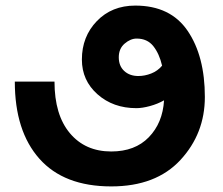

<svg xmlns="http://www.w3.org/2000/svg" viewBox="-20 -649 798 687"><path d="M560 -414Q550 -457 528.5 -484Q507 -511 469 -511Q447 -511 426 -493Q405 -475 405 -444Q405 -413 424.5 -395Q444 -377 475 -377Q498 -377 521 -386Q544 -395 560 -414ZM567 -290Q544 -277 516.5 -269.5Q489 -262 468 -262Q385 -262 329 -311.5Q273 -361 273 -436Q273 -518 326.5 -573.5Q380 -629 464 -629Q590 -629 651.5 -538.5Q713 -448 713 -302Q713 -171 625.5 -76.5Q538 18 378 18Q209 18 121 -81Q33 -180 33 -357H175Q175 -238 230 -172.5Q285 -107 378 -107Q463 -107 512.5 -158Q562 -209 567 -290Z"/></svg>

Font: Palanquin Dark
Style: Regular
Weight: 400
Designer: Pria Ravichandran
Version: Version 1.000